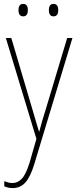

<svg xmlns="http://www.w3.org/2000/svg" viewBox="-20 -723 397 986"><path d="M99 -639Q123 -639 123 -671Q123 -703 99 -703Q75 -703 75 -671Q75 -639 99 -639ZM255 -639Q279 -639 279 -671Q279 -703 255 -703Q231 -703 231 -671Q231 -639 255 -639ZM167 -10 132 112Q113 173 92 195Q71 217 44 217Q24 217 2 207V234Q24 243 45 243Q84 243 110 214.5Q136 186 156 120L352 -528H325L213 -155Q193 -93 182 -48H180Q175 -64 168.5 -86Q162 -108 148 -156L38 -528H10Z"/></svg>

Font: Noto Sans Display SemiCondensed Thin
Style: Regular
Weight: 250
Width: 4
Designer: Monotype Design team
Foundry: Monotype Imaging Inc.
Version: 1.000